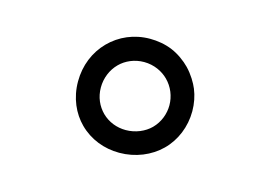

<svg xmlns="http://www.w3.org/2000/svg" viewBox="-54 -839 711 504"><g transform="rotate(15 301.0 -587.0)"><path d="M298.8 -432.1C342.8 -432.1 383.3 -449.2 411.1 -476.6C439.5 -504.4 456.1 -544.4 456.1 -586.9C456.1 -607.4 452.1 -627.9 444.8 -645.5C439 -659.7 427.2 -679.7 411.6 -695.8C398.9 -709 379.9 -722.7 361.3 -730.5C341.8 -738.8 319.8 -742.2 300.3 -742.2C256.8 -742.2 218.3 -725.1 190.4 -696.8C162.1 -668 146 -628.9 146 -585.4C146 -540 163.6 -502 189.5 -476.1C218.8 -446.8 257.8 -432.1 298.8 -432.1ZM299.8 -494.1C275.4 -494.1 252.4 -502.9 234.9 -520C218.3 -536.6 208 -559.1 208 -585.4C208 -610.8 217.8 -635.3 235.4 -652.8C251.5 -668.9 274.9 -679.2 300.8 -679.2C328.1 -679.2 351.6 -667.5 366.7 -652.3C384.3 -634.8 394 -610.8 394 -586.4C394 -564 385.7 -539.6 367.2 -521C351.1 -504.9 326.2 -494.1 299.8 -494.1Z"/></g></svg>

Font: Hack
Style: Regular
Weight: 400
Monospace: yes
Designer: Christopher Simpkins
Foundry: Christopher Simpkins
Version: Version 2.010